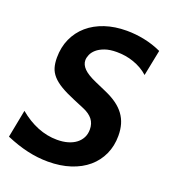

<svg xmlns="http://www.w3.org/2000/svg" viewBox="-137 -848 876 968"><g transform="rotate(20 301.0 -364.0)"><path d="M229 14.2Q173.8 14.2 118.2 1.5Q62.5 -11.2 2 -37.1L30.8 -186Q78.1 -146.5 129.6 -125.7Q181.2 -105 234.4 -105Q266.6 -105 292.2 -112.5Q317.9 -120.1 335.7 -133.8Q353.5 -147.5 363.3 -166.7Q373 -186 373 -210Q373 -241.7 356 -263.7Q338.9 -285.6 305.2 -299.8L247.1 -324.2Q201.2 -343.3 171.4 -361.1Q141.6 -378.9 124 -398.7Q106.4 -418.5 99.6 -441.4Q92.8 -464.4 92.8 -494.1Q92.8 -550.3 113.5 -596.2Q134.3 -642.1 171.9 -674.6Q209.5 -707 262 -724.6Q314.5 -742.2 378.4 -742.2Q425.8 -742.2 473.6 -732.4Q521.5 -722.7 565.9 -702.1L538.1 -563Q521.5 -578.1 501.5 -589.6Q481.4 -601.1 459.2 -608.9Q437 -616.7 413.8 -620.4Q390.6 -624 367.7 -624Q329.6 -624 303.5 -614.5Q277.3 -605 261.5 -591.1Q245.6 -577.1 238.8 -561Q231.9 -544.9 231.9 -531.2Q231.9 -507.3 252.7 -486.3Q273.4 -465.3 321.8 -444.3L325.2 -442.9L381.8 -418Q417.5 -402.3 443.4 -383.5Q469.2 -364.7 486.1 -341.6Q502.9 -318.4 511 -290.8Q519 -263.2 519 -229.5Q519 -174.8 498.5 -129.9Q478 -85 440.4 -53Q402.8 -21 349.1 -3.4Q295.4 14.2 229 14.2Z"/></g></svg>

Font: Hack
Style: Bold Italic
Weight: 700
Italic angle: -11°
Monospace: yes
Designer: Christopher Simpkins
Foundry: Christopher Simpkins
Version: Version 2.017; ttfautohint (v1.4.1) -l 4 -r 80 -G 350 -x 0 -